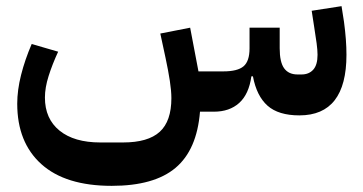

<svg xmlns="http://www.w3.org/2000/svg" viewBox="-20 -363 1181 624"><path d="M953 12Q885 12 849.5 -19.5Q814 -51 802 -115H797Q789 -57 757.5 -28.5Q726 0 675 0H630Q620 124 550.5 182.5Q481 241 343 241Q193 241 114.5 170.5Q36 100 36 -26Q36 -70 48.5 -119.5Q61 -169 83 -220L169 -195Q150 -154 138 -116Q126 -78 126 -46Q126 23 173.5 61.5Q221 100 306 100H380Q461 100 499 65.5Q537 31 537 -44Q537 -67 532 -100Q527 -133 518 -175L501 -254L598 -273L625 -131H706Q752 -131 771.5 -147.5Q791 -164 791 -206V-273H889V-206Q889 -161 903.5 -141Q918 -121 947 -121H960Q984 -121 998 -136.5Q1012 -152 1012 -185Q1012 -200 1009 -222.5Q1006 -245 1001 -276L993 -328L1090 -343L1098 -292Q1102 -262 1104 -235.5Q1106 -209 1106 -185Q1106 12 953 12Z"/></svg>

Font: IBM Plex Sans Arabic SemiBold
Style: Regular
Weight: 600
Designer: Mike Abbink, Paul van der Laan, Pieter van Rosmalen, Wael Morcos, Khajak Apelian
Foundry: Bold Monday
Version: Version 1.1